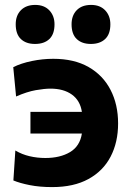

<svg xmlns="http://www.w3.org/2000/svg" viewBox="-20 -751 536 782"><path d="M192.5 11Q141.5 11 101.2 3Q61 -5 34.5 -16L42.5 -138Q69.5 -122 100.5 -114.8Q131.5 -107.5 164.5 -107.5Q225 -107.5 265.2 -131.5Q305.5 -155.5 313.5 -207H104V-295.5H313.5Q306.5 -341.5 272.8 -365.8Q239 -390 185.5 -390Q161.5 -390 125.8 -383.8Q90 -377.5 45.5 -358L34 -477.5Q66 -493.5 109.8 -502.5Q153.5 -511.5 197 -511.5Q282 -511.5 340.8 -478Q399.5 -444.5 430.2 -385Q461 -325.5 461 -248.5Q461 -171.5 430.5 -113Q400 -54.5 340.2 -21.8Q280.5 11 192.5 11ZM350 -572Q313.5 -572 292.5 -592Q271.5 -612 271.5 -652Q271.5 -688 292.5 -709.5Q313.5 -731 351 -731Q387.5 -731 408.5 -708.8Q429.5 -686.5 429.5 -652Q429.5 -612 408.2 -592Q387 -572 350 -572ZM122.5 -572Q86 -572 65 -592Q44 -612 44 -652Q44 -688 65.2 -709.5Q86.5 -731 123.5 -731Q160 -731 181 -708.8Q202 -686.5 202 -652Q202 -612 181 -592Q160 -572 122.5 -572Z"/></svg>

Font: Commissioner
Style: Bold
Weight: 700
Designer: Kostas Bartsokas
Foundry: Kostas Bartsokas
Version: Version 1.000; ttfautohint (v1.8.3)